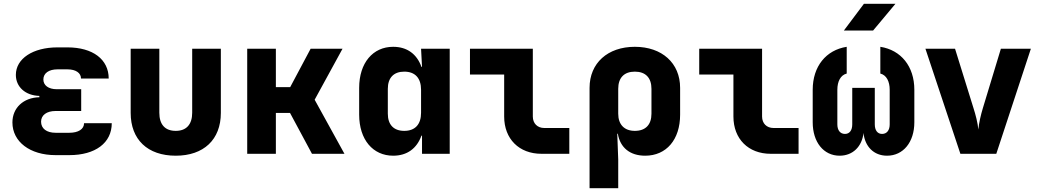

<svg xmlns="http://www.w3.org/2000/svg" viewBox="-20 -805 5440 1005"><path d="M343 7C479 7 565 -57 565 -160H420C420 -129 390 -110 343 -110H271C224 -110 195 -132 195 -168C195 -202 224 -224 271 -224H405V-338H277C234 -338 207 -358 207 -389C207 -422 236 -442 281 -442H333C377 -442 404 -423 404 -394H549C549 -494 466 -557 333 -557H281C152 -557 63 -498 63 -413C63 -350 113 -305 186 -303V-296C102 -294 45 -240 45 -164C45 -63 137 7 271 7Z M900 10C1046 10 1136 -74 1136 -214V-550H986V-215C986 -153 955 -120 900 -120C844 -120 814 -153 814 -215V-550H664V-214C664 -75 752 10 900 10Z M1274 0H1424V-214H1498L1613 0H1783L1627 -283L1773 -550H1606L1499 -349H1424V-550H1274Z M2038 10C2111 10 2162 -28 2186 -95H2189V0H2334V-550H2184L2189 -455H2186C2162 -522 2111 -560 2038 -560C1932 -560 1860 -476 1860 -345V-205C1860 -74 1932 10 2038 10ZM2096 -120C2041 -120 2010 -152 2010 -210V-340C2010 -398 2041 -430 2096 -430C2153 -430 2184 -396 2184 -335V-215C2184 -154 2153 -120 2096 -120Z M2814 0H2960V-135H2829C2793 -135 2769 -159 2769 -195V-550H2440V-415H2619V-195C2619 -78 2697 0 2814 0Z M3066 180H3216V30L3211 -105H3214C3226 -32 3278 10 3357 10C3468 10 3540 -74 3540 -205V-345C3540 -475 3445 -560 3303 -560C3161 -560 3066 -475 3066 -345ZM3303 -120C3248 -120 3216 -153 3216 -210V-340C3216 -398 3247 -430 3303 -430C3359 -430 3390 -398 3390 -340V-210C3390 -152 3359 -120 3303 -120Z M4014 0H4160V-135H4029C3993 -135 3969 -159 3969 -195V-550H3640V-415H3819V-195C3819 -78 3897 0 4014 0Z M4397 -645H4550L4667 -785H4502ZM4375 10C4444 10 4492 -38 4500 -109C4507 -38 4554 10 4623 10C4708 10 4766 -61 4766 -165V-335C4766 -458 4696 -543 4588 -560V-420C4620 -412 4637 -379 4637 -335V-154C4637 -123 4622 -104 4597 -104C4573 -104 4559 -123 4559 -154V-345H4441V-154C4441 -123 4427 -104 4403 -104C4378 -104 4363 -123 4363 -154V-335C4363 -379 4380 -412 4412 -420V-560C4304 -543 4234 -458 4234 -335V-165C4234 -61 4291 10 4375 10Z M5007 0H5195L5376 -550H5219L5125 -240C5114 -204 5104 -161 5101 -127C5098 -161 5087 -204 5075 -241L4979 -550H4824Z"/></svg>

Font: JetBrains Mono ExtraBold
Style: Regular
Weight: 800
Monospace: yes
Designer: Philipp Nurullin, Konstantin Bulenkov
Foundry: JetBrains
Version: Version 2.305